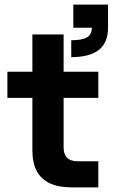

<svg xmlns="http://www.w3.org/2000/svg" viewBox="-20 -810 498 830"><path d="M377 -690H447Q447 -626 407.5 -594.5Q368 -563 288 -563V-636Q335 -636 356 -648.5Q377 -661 377 -690ZM297 -790H447V-690H297ZM120 -160V-661H255V-173Q255 -143 270 -128Q285 -113 315 -113H405V0H290Q232.9 0 195.3 -17.7Q157.6 -35.3 138.8 -70.7Q120 -106 120 -160ZM12 -500H405V-387H12Z"/></svg>

Font: Uncut Sans Variable
Style: Regular
Weight: 400
Designer: Kasper Nordkvist
Foundry: UNCUT.wtf
Version: Version 1.303;Glyphs 3.1.2 (3151)